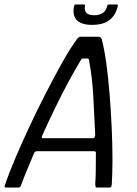

<svg xmlns="http://www.w3.org/2000/svg" viewBox="-25 -837 611 857"><path d="M1 0Q-4 0 -4.5 -3.5Q-5 -7 -1 -17Q15 -64 43 -130Q71 -196 106 -271Q141 -346 179 -420Q217 -494 252.5 -557.5Q288 -621 319 -663Q323 -668 326.5 -670.5Q330 -673 334 -673H417Q421 -672 424 -670Q427 -668 429 -662Q440 -622 449 -558Q458 -494 464 -419Q470 -344 473.5 -268Q477 -192 477 -126.5Q477 -61 474 -17Q473 -7 471.5 -3.5Q470 0 464 0H407Q403 0 402 -2.5Q401 -5 400 -14Q402 -41 402.5 -77.5Q403 -114 403 -152Q404 -158 401.5 -160Q399 -162 393 -162H140Q134 -161 131.5 -159.5Q129 -158 126 -151Q111 -114 95.5 -77.5Q80 -41 70 -13Q67 -5 65 -2.5Q63 0 58 0ZM168 -220H390Q394 -220 396.5 -223Q399 -226 400 -235Q396 -320 391.5 -406Q387 -492 372 -570Q371 -576 365 -576H346Q340 -576 336 -569Q312 -530 281.5 -473.5Q251 -417 220.5 -354Q190 -291 163 -231Q161 -227 161.5 -223.5Q162 -220 168 -220ZM386 -726Q339 -726 318.5 -746.5Q298 -767 305 -807Q307 -814 308 -815.5Q309 -817 315 -817H347Q353 -817 354 -816Q355 -815 354 -810Q351 -788 361.5 -778.5Q372 -769 395 -769Q418 -769 433 -778.5Q448 -788 454 -811Q454 -815 456 -816Q458 -817 462 -817H496Q500 -817 501 -815.5Q502 -814 500 -807Q491 -769 463.5 -747.5Q436 -726 386 -726Z"/></svg>

Font: Glory
Style: Italic
Weight: 400
Italic angle: -12°
Designer: Robert Leuschke
Foundry: Robert Leuschke
Version: Version 1.011